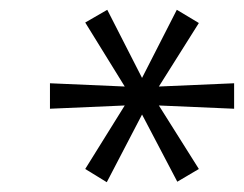

<svg xmlns="http://www.w3.org/2000/svg" viewBox="-20 -734 498 392"><path d="M198 -362 154 -389 238 -524 243 -519 82 -512V-564L243 -557L238 -552L154 -688L199 -714L272 -571H268L341 -714L386 -687L301 -552L296 -557L458 -564V-512L296 -519L301 -524L386 -389L342 -363L268 -504H272Z"/></svg>

Font: Nunito Sans 10pt SemiCondensed Light
Style: Italic
Weight: 300
Width: 4
Italic angle: -9°
Designer: Vernon Adams
Foundry: Vernon Adams
Version: Version 3.101;gftools[0.9.27]